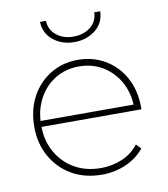

<svg xmlns="http://www.w3.org/2000/svg" viewBox="-81 -789 754 861"><g transform="rotate(-10 295.5 -358.5)"><path d="M315 3Q238 3 179 -30.5Q120 -64 86 -124Q52 -184 52 -260Q52 -337 83.5 -396Q115 -455 170.5 -489Q226 -523 296 -523Q365 -523 420.5 -490Q476 -457 507.5 -398.5Q539 -340 539 -264V-255H84Q85 -189 114 -139Q144 -86 196 -56.5Q248 -27 315 -27Q366 -27 411.5 -46Q457 -65 487 -104L508 -82Q473 -40 422.5 -18.5Q372 3 315 3ZM84 -282H508Q505 -337 481 -383Q453 -434 405 -463.5Q357 -493 296 -493Q235 -493 187 -463.5Q139 -434 112 -383Q88 -338 84 -282ZM296 -604Q240 -604 200.5 -635.5Q161 -667 159 -720H186Q188 -678 219.5 -653.5Q251 -629 296 -629Q342 -629 373.5 -653.5Q405 -678 406 -720H433Q432 -667 392 -635.5Q352 -604 296 -604Z"/></g></svg>

Font: Montserrat Thin ExtraLight
Style: Regular
Weight: 250
Version: Version 9.000